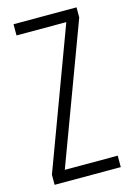

<svg xmlns="http://www.w3.org/2000/svg" viewBox="-111 -771 564 827"><g transform="rotate(-15 171.0 -357.0)"><path d="M322 0H27V-45L257 -664H35V-714H316V-669L86 -51H322Z"/></g></svg>

Font: Noto Sans Hebrew ExtraCondensed Light
Style: Regular
Weight: 300
Width: 2
Designer: Monotype Design Team
Foundry: Monotype Imaging Inc.
Version: Version 2.004; ttfautohint (v1.8.4.7-5d5b)